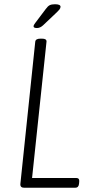

<svg xmlns="http://www.w3.org/2000/svg" viewBox="-20 -884 427 904"><path d="M94 0Q74 0 76 -19L146 -688Q148 -702 170 -702H178Q200 -702 199 -688L131 -46H339Q355 -46 353 -28L352 -18Q350 0 334 0ZM154 -752Q138 -752 138 -760Q138 -766 146 -776L195 -841Q205 -855 214 -859.5Q223 -864 239 -864Q265 -864 265 -852Q265 -846 260 -839.5Q255 -833 240 -819L183 -765Q169 -752 154 -752Z"/></svg>

Font: Asap Condensed Condensed ExtraLight
Style: Italic
Weight: 200
Width: 3
Italic angle: -6°
Designer: Pablo Cosgaya
Foundry: Omnibus-Type
Version: Version 3.001; ttfautohint (v1.8.4.7-5d5b)